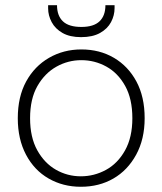

<svg xmlns="http://www.w3.org/2000/svg" viewBox="-20 -702 621 734"><path d="M289 12Q221 12 166 -19.5Q111 -51 79.5 -110.5Q48 -170 48 -250Q48 -332 80 -390.5Q112 -449 167.5 -481Q223 -513 291 -513Q361 -513 415.5 -481Q470 -449 501.5 -390.5Q533 -332 533 -250Q533 -170 500.5 -110.5Q468 -51 413.5 -19.5Q359 12 289 12ZM289 -28Q340 -28 385 -52.5Q430 -77 458 -127Q486 -177 486 -250Q486 -324 458.5 -373.5Q431 -423 386.5 -447.5Q342 -472 291 -472Q240 -472 195.5 -447Q151 -422 123 -373Q95 -324 95 -250Q95 -177 122.5 -127.5Q150 -78 194 -53Q238 -28 289 -28ZM290 -560Q247 -560 219 -576Q191 -592 177.5 -617.5Q164 -643 164 -670V-682H198Q198 -642 220.5 -620.5Q243 -599 291 -599Q338 -599 360.5 -620.5Q383 -642 383 -682H418V-671Q418 -643 404.5 -617.5Q391 -592 362.5 -576Q334 -560 290 -560Z"/></svg>

Font: DM Sans 18pt ExtraLight
Style: Regular
Weight: 250
Designer: Colophon Foundry, Jonny Pinhorn
Foundry: Colophon Foundry
Version: Version 4.004;gftools[0.9.30]